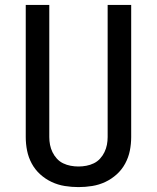

<svg xmlns="http://www.w3.org/2000/svg" viewBox="-20 -755 640 783"><path d="M300 8Q272 8 244 3.5Q216 -1 190.5 -13Q165 -25 144 -44Q123 -63 109.5 -88Q96 -113 90.5 -140.5Q85 -168 85 -196V-735H181V-196Q181 -180 184 -164.5Q187 -149 194 -134.5Q201 -120 212 -108Q223 -96 237.5 -89Q252 -82 268 -79Q284 -76 300 -76Q316 -76 332 -79Q348 -82 362.5 -89Q377 -96 388 -108Q399 -120 406 -134.5Q413 -149 416 -164.5Q419 -180 419 -196V-735H515V-196Q515 -168 509.5 -140.5Q504 -113 490.5 -88Q477 -63 456 -44Q435 -25 409.5 -13Q384 -1 356 3.5Q328 8 300 8Z"/></svg>

Font: Iosevka Custom Medium Extended
Style: Regular
Weight: 500
Width: 7
Monospace: yes
Designer: Belleve Invis
Foundry: Belleve Invis
Version: Version 11.2.4; ttfautohint (v1.8.4)